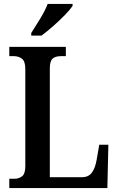

<svg xmlns="http://www.w3.org/2000/svg" viewBox="-20 -951 598 971"><path d="M27 0V-47H54Q75 -47 91.5 -59.5Q108 -72 108 -110V-602Q108 -641 91 -654Q74 -667 50 -667H27V-714H313V-667H288Q260 -667 246 -654.5Q232 -642 232 -605V-55H396Q428 -55 445 -78.5Q462 -102 469 -144L482 -219H528L523 0ZM138 -784Q159 -817 183.5 -857Q208 -897 221 -931H347V-921Q336 -904 309 -876Q282 -848 249.5 -819.5Q217 -791 190 -771H138Z"/></svg>

Font: Noto Serif Hebrew Condensed SemiBold
Style: Regular
Weight: 600
Width: 3
Designer: Monotype Design Team
Foundry: Monotype Imaging Inc.
Version: Version 2.004; ttfautohint (v1.8.4.7-5d5b)